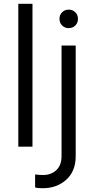

<svg xmlns="http://www.w3.org/2000/svg" viewBox="-20 -777 498 1017"><path d="M77 -757H152V0H77ZM166 216V147Q187 150 208 150Q251 150 278.5 124Q306 98 306 50V-536H381V50Q381 130 331 175Q281 220 206 220Q179 220 166 216ZM344 -726Q365 -726 379 -712Q393 -698 393 -677Q393 -656 379 -642Q365 -628 344 -628Q323 -628 309 -642Q295 -656 295 -677Q295 -698 309 -712Q323 -726 344 -726Z"/></svg>

Font: Eudoxus Sans
Style: Regular
Weight: 400
Designer: Stijn de Vries
Foundry: tokotype
Version: Version 2.005